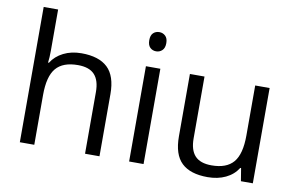

<svg xmlns="http://www.w3.org/2000/svg" viewBox="-79 -906 1638 1062"><g transform="rotate(10 740.0 -375.0)"><path d="M452.1 0V-346.2Q452.1 -411.6 422.4 -443.8Q392.6 -476.1 329.1 -476.1Q244.6 -476.1 205.8 -430.2Q167 -384.3 167 -279.8V0H85.9V-759.8H167V-529.8Q167 -488.3 163.1 -460.9H168Q191.9 -499.5 236.1 -521.7Q280.3 -543.9 336.9 -543.9Q435.1 -543.9 484.1 -497.3Q533.2 -450.7 533.2 -349.1V0Z M780.8 0H699.7V-535.2H780.8ZM692.9 -680.2Q692.9 -708 706.5 -720.9Q720.2 -733.9 740.7 -733.9Q760.3 -733.9 774.4 -720.7Q788.6 -707.5 788.6 -680.2Q788.6 -652.8 774.4 -639.4Q760.3 -626 740.7 -626Q720.2 -626 706.5 -639.4Q692.9 -652.8 692.9 -680.2Z M1028.8 -535.2V-188Q1028.8 -122.6 1058.6 -90.3Q1088.4 -58.1 1151.9 -58.1Q1235.8 -58.1 1274.7 -104Q1313.5 -149.9 1313.5 -253.9V-535.2H1394.5V0H1327.6L1315.9 -71.8H1311.5Q1286.6 -32.2 1242.4 -11.2Q1198.2 9.8 1141.6 9.8Q1043.9 9.8 995.4 -36.6Q946.8 -83 946.8 -185.1V-535.2Z"/></g></svg>

Font: f0_31487 
Style: Regular
Weight: 400
Foundry: Ascender Corporation
Version: Version 1.10